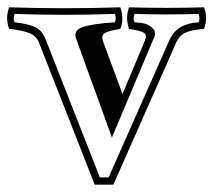

<svg xmlns="http://www.w3.org/2000/svg" viewBox="-48 -471 598 525"><path d="M-23 -451Q129 -446 281 -451Q292 -418 281 -392Q249 -387 238.5 -380.5Q228 -374 234 -357L287 -214L347 -357Q355 -375 346 -381Q337 -387 305 -392Q294 -422 305 -451Q407 -448 510 -451Q521 -422 510 -392Q473 -389 457.5 -381Q442 -373 434 -355L262 34H211L58 -356Q51 -373 32.5 -380.5Q14 -388 -23 -392Q-34 -421 -23 -451ZM266 -433Q129 -428 -8 -433Q-13 -420 -8 -410Q29 -406 48 -397Q67 -388 77 -363L225 14H249L416 -363Q437 -407 495 -410Q500 -420 495 -433Q408 -430 320 -433Q315 -420 320 -410Q339 -409 350.5 -405.5Q362 -402 371.5 -391.5Q381 -381 371 -363L258 -95L161 -363Q151 -388 178 -397Q205 -406 266 -410Q271 -420 266 -433Z"/></svg>

Font: Jacques Francois Shadow
Style: Regular
Weight: 400
Designer: Alexei Vanyashin, Nikita Kanarev (i@xarsok.ru)
Foundry: Cyreal (www.cyreal.org)
Version: Version 1.003